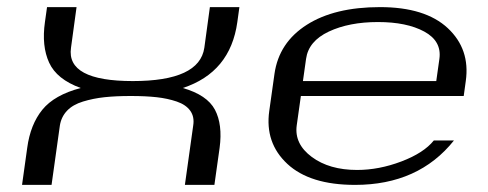

<svg xmlns="http://www.w3.org/2000/svg" viewBox="-20 -520 1372 540"><path d="M653.3 -500 647.5 -458Q627.9 -316.4 494.1 -272.5Q562.5 -252.9 584.5 -211.4Q606.4 -169.9 597.7 -104.5L583 0H500L523.4 -167Q527.3 -191.4 515.1 -208.5Q502.9 -225.6 477.1 -234.4Q451.2 -243.2 420.4 -246.6Q389.6 -250 347.7 -250Q305.7 -250 273.9 -246.6Q242.2 -243.2 213.4 -234.4Q184.6 -225.6 168.5 -208.5Q152.3 -191.4 148.4 -167L125 0H42L56.6 -104.5Q65.4 -169.9 99.1 -211.4Q132.8 -252.9 207 -272.5Q139.6 -296.9 118.2 -343.8Q96.7 -390.6 106.4 -458L112.3 -500H195.3L179.7 -385.7Q166 -292 353.5 -292Q541 -292 554.7 -385.7L570.3 -500Z M1284.2 -250H826.2L814.5 -167Q807.6 -115.2 856.9 -78.6Q906.2 -42 984.4 -42Q1045.9 -42 1108.9 -65.9Q1171.9 -89.8 1200.2 -125H1256.8Q1157.2 0 978.5 0Q851.6 0 788.1 -59.1Q724.6 -118.2 737.3 -208L752 -312.5Q764.6 -400.4 842.8 -450.2Q920.9 -500 1048.8 -500Q1175.8 -500 1239.3 -440.9Q1302.7 -381.8 1290 -292ZM832 -292H1207L1215.8 -354.5Q1222.7 -404.3 1173.3 -431.2Q1124 -458 1043 -458Q961.9 -458 904.8 -431.2Q847.7 -404.3 840.8 -354.5Z"/></svg>

Font: okolaks
Style: RegularItalic
Weight: 500
Italic angle: -8°
Version: Version 000.6.0